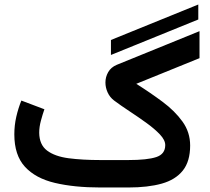

<svg xmlns="http://www.w3.org/2000/svg" viewBox="-20 -831 931 851"><path d="M471.7 -587.4V-653.8L858.9 -811V-744.6ZM548.8 0H425.3Q309.1 0 223.4 -20.3Q137.7 -40.5 90.6 -91.8Q43.5 -143.1 43.5 -235.4Q43.5 -275.4 52.2 -313.5Q61 -351.6 74.7 -385.3L176.8 -346.7Q168.9 -324.2 161.4 -296.4Q153.8 -268.6 153.8 -242.7Q154.3 -189.5 188.7 -163.6Q223.1 -137.7 284.2 -129.6Q345.2 -121.6 425.3 -121.6H548.3Q632.8 -121.6 672.6 -134.8Q712.4 -147.9 712.4 -188Q712.4 -210 689 -234.9Q665.5 -259.8 629.4 -285.9Q593.3 -312 554.7 -337.4Q516.1 -362.8 485.4 -385.7Q466.8 -399.9 457 -421.4Q447.3 -442.9 447.3 -465.3Q447.3 -489.7 459.5 -511.2Q471.7 -532.7 497.1 -543.5L864.3 -692.9V-573.2L584 -459.5Q646 -420.4 700.4 -379.9Q754.9 -339.4 788.8 -292.2Q822.8 -245.1 822.8 -186Q822.8 -115.7 790.3 -75Q757.8 -34.2 696.8 -17.1Q635.7 0 548.8 0Z"/></svg>

Font: Vazirmatn FD SemiBold
Style: Regular
Weight: 600
Designer: Saber Rastikerdar
Foundry: Saber Rastikerdar
Version: Version 33.001